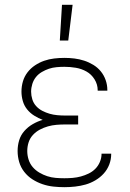

<svg xmlns="http://www.w3.org/2000/svg" viewBox="-20 -768 540 796"><path d="M228 -600 237 -748H281L263 -600ZM247 8Q224 8 201 5.5Q178 3 156 -4.5Q134 -12 114.5 -24.5Q95 -37 80.5 -55.5Q66 -74 59.5 -96.5Q53 -119 53 -142Q53 -165 59.5 -186.5Q66 -208 81 -225Q96 -242 116 -253.5Q136 -265 157 -271Q139 -278 122 -288.5Q105 -299 92.5 -314.5Q80 -330 74.5 -349.5Q69 -369 69 -388Q69 -410 75 -430.5Q81 -451 94 -468Q107 -485 125 -497Q143 -509 163 -516Q183 -523 204.5 -525.5Q226 -528 247 -528Q268 -528 288.5 -525.5Q309 -523 329 -516.5Q349 -510 367 -499Q385 -488 398 -472Q411 -456 418 -436Q425 -416 425 -395V-392H385V-394Q385 -418 372 -439Q359 -460 338.5 -471.5Q318 -483 294.5 -487Q271 -491 247 -491Q231 -491 214.5 -489.5Q198 -488 183 -483Q168 -478 153.5 -469.5Q139 -461 129 -448.5Q119 -436 114 -420Q109 -404 109 -388Q109 -372 114 -356Q119 -340 130 -328Q141 -316 155.5 -308.5Q170 -301 185.5 -296.5Q201 -292 217.5 -290.5Q234 -289 250 -289H304V-252H250Q232 -252 214 -250.5Q196 -249 178.5 -244Q161 -239 145 -230.5Q129 -222 116.5 -208.5Q104 -195 98.5 -177.5Q93 -160 93 -142Q93 -124 98.5 -106.5Q104 -89 115.5 -75.5Q127 -62 143 -52.5Q159 -43 176 -37.5Q193 -32 211 -30.5Q229 -29 247 -29Q264 -29 281.5 -30.5Q299 -32 315.5 -36.5Q332 -41 347.5 -48.5Q363 -56 375 -68Q387 -80 394 -96.5Q401 -113 401 -130V-131H441V-129Q441 -107 433 -86Q425 -65 410 -48.5Q395 -32 375.5 -20.5Q356 -9 335 -3Q314 3 291.5 5.5Q269 8 247 8Z"/></svg>

Font: Iosevka SS18 Extralight
Style: Regular
Weight: 200
Monospace: yes
Designer: Belleve Invis
Foundry: Belleve Invis
Version: Version 25.1.1; ttfautohint (v1.8.4)